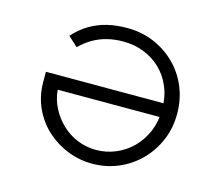

<svg xmlns="http://www.w3.org/2000/svg" viewBox="-101 -840 1133 982"><g transform="rotate(15 465.0 -348.5)"><path d="M462 10Q395 10 332.5 -14.5Q270 -39 221 -83.5Q172 -128 143 -190Q114 -252 113 -327V-383H766L770 -310H195Q199 -260 222 -215Q245 -170 281.5 -135.5Q318 -101 364.5 -82Q411 -63 463 -63Q517 -63 567 -84Q617 -105 655 -143.5Q693 -182 715 -234.5Q737 -287 737 -350Q737 -418 714.5 -470.5Q692 -523 653.5 -559.5Q615 -596 564.5 -615.5Q514 -635 456 -635Q412 -635 372.5 -625.5Q333 -616 297.5 -595.5Q262 -575 232 -545L181 -592Q217 -632 259.5 -657.5Q302 -683 351 -695Q400 -707 457 -707Q533 -707 598 -680Q663 -653 712.5 -604.5Q762 -556 789.5 -490.5Q817 -425 817 -348Q817 -273 789.5 -208Q762 -143 713.5 -94Q665 -45 600.5 -17.5Q536 10 462 10Z"/></g></svg>

Font: Lexend Tera Light
Style: Regular
Weight: 300
Designer: Bonnie Shaver-Troup, Thomas Jockin
Foundry: Lexend
Version: Version 1.007